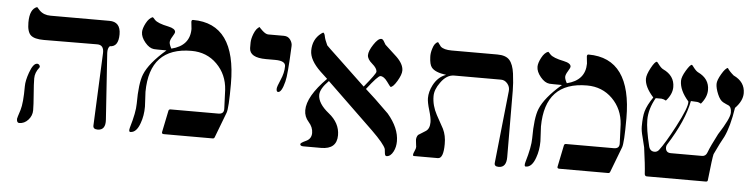

<svg xmlns="http://www.w3.org/2000/svg" viewBox="-41 -783 3874 985"><g transform="rotate(5 1896.0 -290.0)"><path d="M505.4 -425.3Q494.1 -415 495.1 -389.6L518.1 -48.3Q522 6.3 480 6.3Q456.1 6.3 457 -12.7L473.6 -387.2Q475.1 -429.2 440.4 -429.2L165 -427.7Q116.7 -427.7 97.7 -444.8Q78.6 -461.9 78.6 -510.3Q78.6 -580.1 116.7 -592.8Q123 -585 131.8 -576.2Q153.3 -554.7 189 -554.7H491.2Q549.8 -555.2 549.8 -490.2Q549.8 -425.3 505.4 -425.3ZM154.8 -284.2Q133.3 -257.3 133.3 -227.1Q133.3 -199.2 137.7 -145.3Q142.1 -91.3 142.1 -63.5Q142.1 -35.6 122.6 -13.9Q103 7.8 76.2 7.8Q63.5 7.8 63.5 -12.7Q63.5 -16.6 77.6 -59.6Q88.9 -96.2 88.9 -182.6Q88.9 -211.9 104 -253.9Q121.6 -303.2 142.1 -303.2Q149.9 -303.2 154.3 -296.1Q158.7 -289.1 154.8 -284.2Z M1141.1 -287.1Q1141.1 -160.2 1131.8 -137.2L1082.5 -7.8Q1080.1 0 1072.3 0H820.8Q808.1 0 811 -11.2L833.5 -120.6Q835 -129.4 843.8 -129.4H1090.3Q1119.6 -129.4 1118.2 -157.2Q1116.7 -189 1114.3 -253.9Q1109.4 -332.5 1056.6 -385.3Q1003.9 -438 925.3 -438Q709.5 -438 708 -208Q708 -195.3 710 -169.9Q711.9 -144.5 711.9 -131.8Q711.9 -85 697.8 -46.9Q680.2 3.9 648.4 3.9Q638.2 3.9 644.5 -19Q668.5 -99.1 668.5 -143.6Q668.5 -249 687.5 -295.9Q711.4 -355.5 796.9 -429.2Q741.2 -429.2 731.9 -430.2Q708 -432.6 685.8 -459.5Q663.6 -486.3 663.6 -511.7Q663.6 -530.8 678.2 -558.6Q692.9 -586.4 711.9 -592.8Q713.4 -592.8 724.6 -580.1Q739.7 -563.5 795.4 -552.2Q832 -544.4 832.5 -526.9Q832.5 -520.5 821 -502.2Q809.6 -483.9 809.6 -472.2Q809.6 -460.9 820.8 -440.4Q914.6 -463.4 915 -549.8Q915 -556.2 913.1 -568.1Q911.1 -580.1 911.1 -586.4Q911.1 -596.7 918.9 -596.7Q1141.1 -596.7 1141.1 -287.1Z M1434.1 -506.3Q1427.7 -356.4 1418.5 -323.7Q1404.3 -266.6 1385.7 -266.6Q1377 -266.6 1377 -281.7Q1377 -293 1393.3 -329.8Q1409.7 -366.7 1409.7 -399.9Q1411.1 -429.2 1356.4 -429.2H1309.6Q1224.6 -429.2 1223.1 -478.5V-506.3Q1223.1 -525.4 1233.4 -552.2Q1246.1 -584 1263.7 -590.3Q1261.2 -588.9 1279.1 -572.5Q1296.9 -556.2 1309.6 -556.2H1390.6Q1412.1 -556.2 1423.8 -539.6Q1435.5 -522.9 1434.1 -506.3Z M2015.1 -67.4Q2015.1 -38.1 2003.4 -15.1Q1989.3 12.7 1968.3 12.7Q1960.4 12.7 1959 -1.5Q1956.5 -22 1956.5 -22.9Q1947.8 -48.3 1882.8 -111.8Q1857.4 -137.2 1640.6 -345.2Q1597.7 -302.2 1597.2 -270.5Q1597.2 -226.1 1654.3 -180.4Q1711.4 -134.8 1711.4 -72.3Q1711.4 0 1630.4 0H1539.1Q1522.5 0 1522.5 -10.3Q1522.5 -16.6 1550.3 -29.3Q1578.1 -42 1578.1 -72.3Q1578.1 -101.6 1555.4 -127Q1532.7 -152.3 1532.7 -185.5Q1532.7 -256.8 1630.4 -355.5Q1616.2 -368.2 1593.8 -389.6Q1536.6 -444.3 1536.6 -492.7Q1536.6 -551.3 1579.6 -584Q1588.4 -590.3 1590.8 -590.3Q1597.2 -586.4 1599.9 -571.3Q1602.5 -556.2 1616.2 -526.9Q1620.1 -522 1681.2 -464.8L1820.8 -332.5Q1879.4 -403.8 1879.4 -414.1Q1879.4 -431.6 1854 -453.1Q1828.6 -474.6 1828.6 -495.1Q1828.6 -516.6 1850.8 -550.3Q1873 -584 1889.2 -584Q1897 -584 1902.6 -574.5Q1908.2 -564.9 1913.6 -556.2Q1943.8 -528.3 1974.6 -500Q2011.2 -464.4 2011.2 -431.6Q2011.2 -410.2 1991 -376.5Q1970.7 -342.8 1958 -342.8Q1956.5 -342.8 1938.2 -368.2Q1919.9 -393.6 1901.9 -393.6Q1889.2 -393.6 1833.5 -321.3Q1875.5 -284.7 1955.6 -205.6Q2015.1 -135.7 2015.1 -67.4Z M2585.9 -35.6Q2585.9 17.6 2546.4 17.6Q2522.5 17.6 2524.9 -1.5L2564.5 -374.5Q2566.9 -396 2553 -412.6Q2539.1 -429.2 2520 -429.2H2278.8Q2239.3 -429.2 2209 -385.7Q2182.1 -349.1 2182.1 -314.9Q2182.1 -266.6 2207.5 -219.7Q2244.1 -152.3 2244.6 -152.3Q2261.2 -118.2 2260.7 -74.7Q2260.7 0 2231.9 0H2108.4Q2103.5 0 2103.5 -6.3Q2103.5 -12.7 2109.9 -26.1Q2116.2 -39.6 2116.2 -48.3Q2116.2 -44.4 2112.3 -78.6Q2109.9 -95.2 2120.1 -109.4Q2137.7 -120.6 2158 -133.3Q2178.2 -146 2178.2 -180.2Q2178.2 -201.7 2166.3 -241.2Q2154.3 -280.8 2154.3 -302.2Q2154.3 -335.4 2171.9 -369.6Q2194.8 -414.1 2236.8 -429.2Q2178.2 -437 2160.6 -460.9Q2149.4 -475.1 2147.9 -512.7Q2146.5 -533.2 2154.3 -557.1Q2163.1 -587.4 2181.2 -592.8Q2189 -582.5 2197.3 -571.3Q2213.9 -556.2 2254.4 -556.2H2489.3Q2533.7 -556.2 2552.7 -534.4Q2571.8 -512.7 2578.1 -465.8Q2584.5 -415 2584.5 -378.4Z M3177.7 -287.1Q3177.7 -160.2 3168.5 -137.2L3119.1 -7.8Q3116.7 0 3108.9 0H2857.4Q2844.7 0 2847.7 -11.2L2870.1 -120.6Q2871.6 -129.4 2880.4 -129.4H3127Q3156.2 -129.4 3154.8 -157.2Q3153.3 -189 3150.9 -253.9Q3146 -332.5 3093.3 -385.3Q3040.5 -438 2961.9 -438Q2746.1 -438 2744.6 -208Q2744.6 -195.3 2746.6 -169.9Q2748.5 -144.5 2748.5 -131.8Q2748.5 -85 2734.4 -46.9Q2716.8 3.9 2685.1 3.9Q2674.8 3.9 2681.2 -19Q2705.1 -99.1 2705.1 -143.6Q2705.1 -249 2724.1 -295.9Q2748 -355.5 2833.5 -429.2Q2777.8 -429.2 2768.6 -430.2Q2744.6 -432.6 2722.4 -459.5Q2700.2 -486.3 2700.2 -511.7Q2700.2 -530.8 2714.8 -558.6Q2729.5 -586.4 2748.5 -592.8Q2750 -592.8 2761.2 -580.1Q2776.4 -563.5 2832 -552.2Q2868.7 -544.4 2869.1 -526.9Q2869.1 -520.5 2857.7 -502.2Q2846.2 -483.9 2846.2 -472.2Q2846.2 -460.9 2857.4 -440.4Q2951.2 -463.4 2951.7 -549.8Q2951.7 -556.2 2949.7 -568.1Q2947.8 -580.1 2947.8 -586.4Q2947.8 -596.7 2955.6 -596.7Q3177.7 -596.7 3177.7 -287.1Z M3766.1 -468.3Q3766.1 -428.7 3728 -389.6Q3712.9 -292 3686.5 -237.3Q3668.9 -207 3639.2 -143.6Q3634.3 -126 3621.6 -8.8Q3621.6 0 3611.3 0H3308.1Q3297.9 0 3296.4 -11.2Q3293.9 -57.1 3281.2 -147.5Q3281.2 -149.9 3268.6 -199.2Q3259.8 -231 3259.8 -252.4Q3259.8 -304.7 3267.6 -331.5Q3276.4 -363.3 3305.7 -406.2Q3259.8 -457 3259.8 -499Q3259.8 -519.5 3278.8 -554.9Q3297.9 -590.3 3308.1 -590.3Q3310.5 -590.3 3318.4 -579.1Q3332.5 -560.1 3343.8 -554.7Q3403.3 -526.9 3403.3 -468.3Q3403.3 -431.6 3371.6 -396Q3360.4 -402.3 3348.6 -403.8H3318.4Q3285.2 -345.2 3285.2 -289.6Q3285.2 -241.2 3306.6 -154.8Q3313 -129.4 3335.9 -129.4Q3350.1 -129.4 3358.9 -141.1Q3388.2 -179.2 3435.1 -268.1Q3490.7 -373.5 3486.8 -401.4Q3439.9 -454.6 3439.9 -503.9Q3439.9 -524.4 3459.7 -557.4Q3479.5 -590.3 3488.3 -590.3Q3490.7 -590.3 3498.5 -579.1Q3512.7 -560.1 3523.9 -554.7Q3582.5 -526.9 3582 -468.3Q3582 -431.6 3551.8 -396Q3540.5 -402.3 3532.7 -403.1Q3524.9 -403.8 3499.5 -404.8Q3480.5 -303.2 3397 -171.4Q3393.1 -165 3393.1 -157.2Q3393.1 -129.4 3420.9 -129.4H3581.1Q3600.1 -129.4 3607.4 -149.9Q3620.1 -184.1 3653.3 -247.6Q3709 -334 3709 -363.3Q3709 -392.6 3692.9 -399.9Q3682.6 -403.8 3665.5 -412.6Q3648.4 -421.4 3635.7 -451.9Q3623 -482.4 3623 -503.9Q3623 -522.9 3642.1 -555.4Q3661.1 -587.9 3673.8 -590.3Q3682.6 -575.2 3706.5 -554.7Q3766.1 -526.9 3766.1 -468.3Z"/></g></svg>

Font: Accordance
Style: Regular
Weight: 400
Version: Version 1.1 (build May 11, 2018) Miklal Software Solutions, 